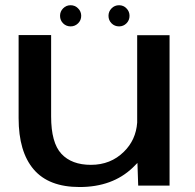

<svg xmlns="http://www.w3.org/2000/svg" viewBox="-20 -728 763 753"><path d="M522 0 519 -89Q510.5 -80 500.5 -70.5Q421 5.5 292 5.5Q171 5.5 112 -63.8Q53 -133 53 -264.5V-590.5H180.5V-271.5Q180.5 -168 220.8 -124.8Q261 -81.5 336.5 -81.5Q414 -81.5 466 -133Q513 -179 518 -247V-590H645V0ZM257 -624.5Q239.5 -624.5 227.5 -636.5Q215.5 -648.5 215.5 -666Q215.5 -683 227.5 -695.2Q239.5 -707.5 257 -707.5Q274 -707.5 286.2 -695.2Q298.5 -683 298.5 -666Q298.5 -648.5 286.2 -636.5Q274 -624.5 257 -624.5ZM447 -624.5Q429.5 -624.5 417.5 -636.5Q405.5 -648.5 405.5 -666Q405.5 -683 417.5 -695.2Q429.5 -707.5 447 -707.5Q464 -707.5 476 -695.2Q488 -683 488 -666Q488 -648.5 476 -636.5Q464 -624.5 447 -624.5Z"/></svg>

Font: Anybody ExtraExpanded Medium
Style: Regular
Weight: 500
Width: 8
Designer: Tyler Finck
Foundry: Etcetera Type Company
Version: Version 1.010; ttfautohint (v1.8.3) -l 8 -r 50 -G 200 -x 14 